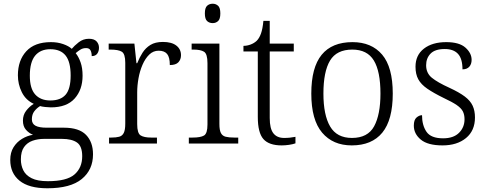

<svg xmlns="http://www.w3.org/2000/svg" viewBox="-20 -770 2616 1030"><path d="M234 240Q135 240 85 199.5Q35 159 35 88Q35 48 52.5 20Q70 -8 98 -25Q126 -42 157 -47Q136 -55 119.5 -73.5Q103 -92 103 -123Q103 -153 120 -175.5Q137 -198 161 -213Q118 -233 97 -275.5Q76 -318 76 -366Q76 -446 121 -495Q166 -544 253 -544Q289 -544 319 -533.5Q349 -523 365 -508Q378 -524 402 -543Q426 -562 457 -562Q485 -562 498 -548Q511 -534 511 -514Q511 -495 501.5 -482Q492 -469 472 -469Q472 -488 465.5 -500Q459 -512 442 -512Q425 -512 412.5 -504.5Q400 -497 386 -485Q402 -465 412.5 -435Q423 -405 423 -364Q423 -289 380.5 -241.5Q338 -194 253 -194Q241 -194 222.5 -196Q204 -198 195 -201Q177 -190 164 -173Q151 -156 151 -130Q151 -106 170.5 -95.5Q190 -85 230 -85H323Q404 -85 441.5 -46.5Q479 -8 479 58Q479 141 418.5 190.5Q358 240 234 240ZM250 -231Q305 -231 332 -262Q359 -293 359 -365Q359 -438 332 -472Q305 -506 250 -506Q197 -506 168.5 -471.5Q140 -437 140 -364Q140 -295 169 -263Q198 -231 250 -231ZM237 202Q338 202 379.5 166Q421 130 421 68Q421 14 393 -5.5Q365 -25 312 -25H217Q183 -25 154.5 -15Q126 -5 109 19Q92 43 92 85Q92 117 105 143.5Q118 170 149.5 186Q181 202 237 202Z M565 0V-32H577Q603 -32 619.5 -36.5Q636 -41 644 -57Q652 -73 652 -107V-433Q652 -481 633.5 -492.5Q615 -504 572 -504H563V-536H701L712 -431H716Q728 -461 744.5 -487Q761 -513 787 -529Q813 -545 854 -545Q901 -545 926 -525.5Q951 -506 951 -474Q951 -451 937 -436Q923 -421 891 -421Q891 -463 876.5 -480.5Q862 -498 831 -498Q802 -498 780.5 -477Q759 -456 744.5 -422.5Q730 -389 723 -350Q716 -311 716 -274V-104Q716 -55 734.5 -43.5Q753 -32 791 -32H822V0Z M1121 -646Q1103 -646 1091 -657Q1079 -668 1079 -698Q1079 -728 1091 -739Q1103 -750 1121 -750Q1138 -750 1150 -739Q1162 -728 1162 -698Q1162 -668 1150 -657Q1138 -646 1121 -646ZM993 0V-32H1013Q1056 -32 1074.5 -43Q1093 -54 1093 -102V-431Q1093 -481 1074.5 -492.5Q1056 -504 1018 -504H1008V-536H1157V-105Q1157 -72 1165 -56.5Q1173 -41 1190.5 -36.5Q1208 -32 1237 -32H1258V0Z M1491 10Q1423 10 1393 -24Q1363 -58 1363 -143V-494H1286V-524Q1305 -524 1324 -531Q1343 -538 1357 -551Q1371 -565 1380 -590Q1389 -615 1393 -658H1427V-536H1556V-494H1427V-137Q1427 -80 1446.5 -55Q1466 -30 1504 -30Q1521 -30 1535 -31.5Q1549 -33 1565 -36V-1Q1551 4 1530.5 7Q1510 10 1491 10Z M1867 10Q1766 10 1708 -58.5Q1650 -127 1650 -268Q1650 -408 1705.5 -476Q1761 -544 1871 -544Q1973 -544 2030 -477Q2087 -410 2087 -268Q2087 -127 2031 -58.5Q1975 10 1867 10ZM1868 -30Q1953 -30 1987 -92.5Q2021 -155 2021 -268Q2021 -387 1985.5 -445.5Q1950 -504 1870 -504Q1786 -504 1750.5 -445Q1715 -386 1715 -268Q1715 -153 1751 -91.5Q1787 -30 1868 -30Z M2354 10Q2275 10 2237.5 -21Q2200 -52 2200 -96Q2200 -127 2214.5 -139.5Q2229 -152 2244 -152Q2244 -98 2268 -63Q2292 -28 2357 -28Q2413 -28 2442.5 -57.5Q2472 -87 2472 -130Q2472 -155 2463 -172.5Q2454 -190 2430 -206.5Q2406 -223 2361 -244Q2306 -271 2272.5 -294Q2239 -317 2224 -344.5Q2209 -372 2209 -412Q2209 -474 2254 -509Q2299 -544 2374 -544Q2444 -544 2477 -514.5Q2510 -485 2510 -449Q2510 -426 2497.5 -412Q2485 -398 2461 -398Q2461 -455 2437 -481Q2413 -507 2366 -507Q2314 -507 2290 -482.5Q2266 -458 2266 -420Q2266 -378 2296.5 -353Q2327 -328 2391 -299Q2443 -275 2473 -252.5Q2503 -230 2515.5 -203Q2528 -176 2528 -140Q2528 -69 2480 -29.5Q2432 10 2354 10Z"/></svg>

Font: Noto Serif Gurmukhi Light
Style: Regular
Weight: 300
Designer: Vaibhav Singh and the Monotype Design Team
Foundry: Monotype Imaging Inc.
Version: Version 2.004; ttfautohint (v1.8.4.7-5d5b)